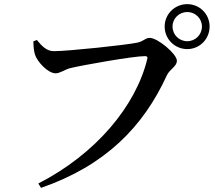

<svg xmlns="http://www.w3.org/2000/svg" viewBox="-20 -858 1040 927"><path d="M775 -730C775 -669 824 -621 884 -621C944 -621 992 -669 992 -730C992 -790 944 -838 884 -838C824 -838 775 -790 775 -730ZM813 -730C813 -769 845 -800 884 -800C923 -800 955 -769 955 -730C955 -690 923 -659 884 -659C845 -659 813 -690 813 -730ZM240 -611C204 -611 180 -638 158 -665L141 -658C142 -631 143 -614 149 -594C159 -562 210 -504 249 -504C270 -504 294 -523 319 -529C376 -543 623 -587 680 -587C689 -587 694 -584 691 -573C636 -347 444 -115 165 28L178 49C490 -59 672 -247 785 -493C800 -526 834 -536 834 -565C834 -597 742 -675 703 -675C680 -675 676 -659 642 -652C591 -641 310 -611 240 -611Z"/></svg>

Font: Noto Serif HK SemiBold
Style: Regular
Weight: 600
Designer: Ryoko NISHIZUKA 西塚涼子 (kana & ideographs); Frank Grießhammer (Latin, Greek & Cyrillic); Wenlong ZHANG 张文龙 (bopomofo); San
Foundry: Adobe
Version: Version 2.001;hotconv 1.1.0;makeotfexe 2.6.0